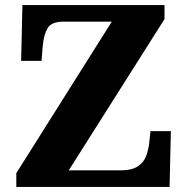

<svg xmlns="http://www.w3.org/2000/svg" viewBox="-20 -734 736 754"><path d="M44 0V-54L419 -649H230Q182 -649 167 -623.5Q152 -598 148 -554L143 -495H63L68 -714H626V-659L250 -65H452Q498 -65 521.5 -81Q545 -97 554 -121.5Q563 -146 566 -173L571 -219H651L646 0Z"/></svg>

Font: Noto Serif Devanagari ExtraBold
Style: Regular
Weight: 800
Designer: Universal Thirst, Indian Type Foundry and the Monotype Design Team
Foundry: Monotype Imaging Inc.
Version: Version 2.004; ttfautohint (v1.8.4.7-5d5b)